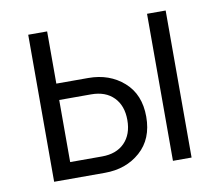

<svg xmlns="http://www.w3.org/2000/svg" viewBox="-64 -596 766 670"><g transform="rotate(-10 319.5 -260.5)"><path d="M76 0V-521H143V-336H256Q331 -336 381.5 -291.5Q432 -247 432 -168Q432 -89 381.5 -44.5Q331 0 256 0ZM497 0V-521H563V0ZM143 -58H256Q307 -58 336 -87.5Q365 -117 365 -168Q365 -219 336 -248.5Q307 -278 256 -278H143Z"/></g></svg>

Font: Raleway
Style: Regular
Weight: 400
Designer: Matt McInerney, Pablo Impallari, Rodrigo Fuenzalida
Foundry: Matt McInerney, Pablo Impallari, Rodrigo Fuenzalida
Version: Version 1.000;PS 001.001;hotconv 1.0.56; ttfautohint (v1.5)